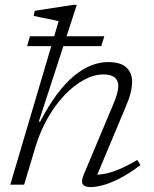

<svg xmlns="http://www.w3.org/2000/svg" viewBox="-20 -754 628 784"><path d="M125.5 -156.5 78.5 0H22L219.5 -667.5Q213 -669.5 200.2 -672Q187.5 -674.5 172.2 -677.8Q157 -681 142.5 -683.8Q128 -686.5 117.5 -689L122 -710L277.5 -734H293.5L138.5 -257.5H144Q178.5 -323.5 213.2 -369.8Q248 -416 283 -444.8Q318 -473.5 352.8 -487Q387.5 -500.5 421 -500.5Q473 -500.5 496.2 -478.5Q519.5 -456.5 519.5 -419Q519.5 -399.5 513.2 -374.5Q507 -349.5 493 -317L368.5 -20L359 -41Q380 -39.5 405.8 -44Q431.5 -48.5 465 -62.2Q498.5 -76 540.5 -101L553.5 -80Q506.5 -44.5 468 -25Q429.5 -5.5 400.2 2.2Q371 10 350.5 10Q325 10 317.8 -2.2Q310.5 -14.5 322.5 -42.5L443.5 -330.5Q453.5 -354.5 458.2 -372Q463 -389.5 463 -403Q463 -426 448 -438Q433 -450 401.5 -450Q363 -450 322 -427.5Q281 -405 243.2 -365.2Q205.5 -325.5 175 -272Q144.5 -218.5 125.5 -156.5ZM90.5 -565.5 102.5 -606H406L393.5 -565.5Z"/></svg>

Font: Newsreader 9pt Light
Style: Italic
Weight: 300
Italic angle: -17°
Designer: Hugues Gentile
Foundry: Production Type
Version: Version 1.003